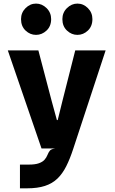

<svg xmlns="http://www.w3.org/2000/svg" viewBox="-20 -826 640 1068"><path d="M91 221.5V89.5H141Q175.5 89.5 196 82.2Q216.5 75 227.5 62.8Q238.5 50.5 244 36Q251 19 258.2 11Q265.5 3 286.5 0H211L23.5 -545.5H193.5L267.5 -264L296.5 -158H301L327 -263.5L398.5 -545.5H567.5L388 0Q369.5 57 348.5 98.8Q327.5 140.5 299 167.8Q270.5 195 229.8 208.2Q189 221.5 131 221.5ZM180.5 -632Q147.5 -632 122.2 -656Q97 -680 97 -719.5Q97 -755.5 122.2 -780.8Q147.5 -806 180.5 -806Q213.5 -806 239 -781Q264.5 -756 264.5 -719.5Q264.5 -680 238.8 -656Q213 -632 180.5 -632ZM410.5 -632Q378 -632 352.5 -656Q327 -680 327 -719.5Q327 -756 352.5 -781Q378 -806 410.5 -806Q444 -806 469 -780.8Q494 -755.5 494 -719.5Q494 -680 468.8 -656Q443.5 -632 410.5 -632Z"/></svg>

Font: Spline Sans Mono
Style: Bold
Weight: 700
Designer: Eben Sorkin, Mirko Velimirovic
Foundry: Sorkin Type
Version: Version 1.004